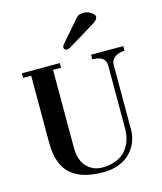

<svg xmlns="http://www.w3.org/2000/svg" viewBox="-138 -1051 983 1168"><g transform="rotate(-15 353.5 -467.5)"><path d="M327.1 -779.3Q327.1 -787.1 335.9 -798.8L457 -937.5Q470.7 -952.1 499 -952.1Q525.4 -952.1 546.9 -937Q568.4 -921.9 568.4 -911.1Q568.4 -890.6 539.1 -873L369.1 -769.5Q355.5 -761.7 345.7 -761.7Q337.9 -761.7 332.5 -766.6Q327.1 -771.5 327.1 -779.3ZM43 -664.1V-693.4H282.2V-664.1H231.4V-175.8Q231.4 -94.7 271 -53.7Q310.5 -12.7 368.2 -12.7Q416 -12.7 454.1 -27.8Q492.2 -43 515.6 -69.3Q539.1 -95.7 550.8 -130.9Q562.5 -166 562.5 -206.1V-599.6Q562.5 -634.8 541 -649.4Q519.5 -664.1 478.5 -664.1V-693.4H681.6V-664.1Q662.1 -664.1 643.1 -657.7Q624 -651.4 609.9 -635.7Q595.7 -620.1 595.7 -598.6V-191.4Q595.7 -148.4 580.1 -110.8Q564.5 -73.2 536.1 -44.9Q507.8 -16.6 464.8 0Q421.9 16.6 369.1 16.6Q302.7 16.6 253.9 3.4Q205.1 -9.8 168 -40Q130.9 -70.3 112.3 -121.1Q93.8 -171.9 93.8 -243.2V-664.1Z"/></g></svg>

Font: Monomakh Unicode TT
Style: Medium
Weight: 500
Designer: Alexey Kryukov, Aleksandr Andreev
Version: Version 1.1